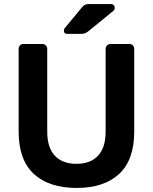

<svg xmlns="http://www.w3.org/2000/svg" viewBox="-20 -917 754 947"><path d="M358 10Q222 10 147 -59Q72 -128 72 -268V-675Q72 -686 78.5 -693Q85 -700 96 -700H188Q199 -700 206 -693Q213 -686 213 -675V-268Q213 -189 250.5 -149Q288 -109 357 -109Q426 -109 463.5 -149Q501 -189 501 -268V-675Q501 -686 508 -693Q515 -700 526 -700H618Q629 -700 635.5 -693Q642 -686 642 -675V-268Q642 -128 567.5 -59Q493 10 358 10ZM311 -750Q295 -750 295 -766Q295 -774 300 -779L382 -878Q391 -889 398.5 -893Q406 -897 419 -897H527Q536 -897 541 -891.5Q546 -886 546 -877Q546 -870 541 -865L416 -763Q407 -756 399.5 -753Q392 -750 381 -750Z"/></svg>

Font: Rubik AZ
Style: Regular
Weight: 500
Designer: Hubert and Fischer
Foundry: Hubert & Fischer
Version: Version 2.000